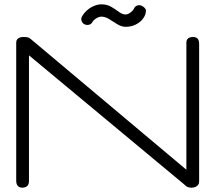

<svg xmlns="http://www.w3.org/2000/svg" viewBox="-20 -858 996 888"><path d="M83 10Q74 10 68 6.5Q62 3 58.5 -4Q55 -11 55 -21V-661Q55 -670 59 -675.5Q63 -681 70.5 -684Q78 -687 88 -687Q103 -687 109.5 -685Q116 -683 124 -676L842 -73V-661Q842 -670 845.5 -675.5Q849 -681 856 -684Q863 -687 873 -687Q882 -687 888.5 -683.5Q895 -680 898 -673Q901 -666 901 -656V-20Q901 -10 896.5 -3.5Q892 3 884 6.5Q876 10 866 10Q856 10 848 7Q840 4 832 -5L114 -602V-20Q114 -10 110.5 -3.5Q107 3 100 6.5Q93 10 83 10ZM449 -838Q475 -838 494.5 -826.5Q514 -815 530 -803Q546 -791 561 -791Q568 -791 575.5 -795Q583 -799 590 -805.5Q597 -812 600 -819Q605 -830 616.5 -833Q628 -836 638 -830Q645 -826 650 -820.5Q655 -815 655 -810Q655 -790 642 -772.5Q629 -755 608 -744.5Q587 -734 561 -734Q542 -734 522.5 -746Q503 -758 485 -769.5Q467 -781 449 -781Q438 -781 425 -773Q412 -765 406 -754Q402 -746 391 -743.5Q380 -741 370 -746Q361 -751 357.5 -761Q354 -771 358 -779Q366 -795 380.5 -808.5Q395 -822 413.5 -830Q432 -838 449 -838Z"/></svg>

Font: Fredoka Expanded Light
Style: Regular
Weight: 300
Width: 7
Designer: Ben Nathan
Foundry: Milena B. Brandão, Ben Nathan
Version: Version 2.001